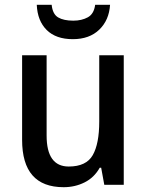

<svg xmlns="http://www.w3.org/2000/svg" viewBox="-20 -769 611 799"><path d="M495 -539V0H414L401 -71H395Q372 -30 332 -10Q292 10 245 10Q72 10 72 -187V-539H174V-205Q174 -76 266 -76Q339 -76 366 -123.5Q393 -171 393 -263V-539ZM438 -749Q434 -685 393 -645.5Q352 -606 283 -606Q213 -606 174.5 -644Q136 -682 133 -749H195Q199 -710 222 -696.5Q245 -683 285 -683Q320 -683 345.5 -697Q371 -711 376 -749Z"/></svg>

Font: Noto Sans Thai SemCond Med
Style: Regular
Weight: 500
Width: 4
Designer: Monotype Design Team
Foundry: Monotype Imaging Inc.
Version: Version 2.002; ttfautohint (v1.8.4.7-5d5b)